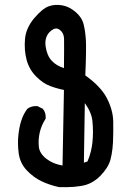

<svg xmlns="http://www.w3.org/2000/svg" viewBox="-20 -765 540 799"><path d="M225.6 13.7Q187.5 5.4 153.8 -10.3Q119.6 -26.4 91.3 -56.2Q63 -86.4 57.6 -128.4Q52.7 -168.9 56.6 -203.6Q60.5 -238.8 68.8 -263.7Q76.7 -288.6 92.8 -311L93.3 -312L94.2 -312.5Q111.3 -325.2 135.3 -323.2H136.2L137.2 -322.8L156.7 -313L158.2 -312.5L158.7 -311.5Q171.9 -295.9 169.9 -272V-270.5L168.9 -269.5Q151.9 -242.7 145.3 -213.4Q138.7 -184.1 141.6 -154.8Q144 -127 173.3 -104Q201.2 -82.5 240.2 -76.2L246.1 -390.6Q236.3 -392.6 226.8 -395Q217.3 -397.5 208 -400.4Q198.7 -403.3 189.5 -406.7Q158.7 -418 130.9 -446.3Q102.1 -474.6 90.8 -515.6Q80.1 -556.2 84 -602.1Q85.9 -625.5 95.7 -647.5Q105.5 -669.4 122.6 -689.5Q156.7 -729.5 182.6 -738.8Q208.5 -748 238.3 -742.9Q268.1 -737.8 294.4 -715.3Q320.8 -692.9 328.1 -663.6Q335 -635.7 337.4 -598.6Q338.4 -580.1 337.9 -543.2Q337.4 -506.3 335 -451.2Q398.4 -406.2 424.3 -357.4Q450.2 -307.1 451.2 -259.8Q452.1 -213.9 450.2 -173.3Q449.7 -160.2 448.2 -147.5Q446.8 -134.8 444.6 -122.8Q442.4 -110.8 439.5 -100.1Q430.2 -66.4 397 -32.7Q379.9 -15.6 360.1 -5.1Q340.3 5.4 317.9 8.8Q303.2 11.2 288.1 12.5Q272.9 13.7 257.6 13.9Q242.2 14.2 226.6 13.7H226.1ZM344.2 -93.3Q360.8 -132.8 364.7 -173.3Q369.1 -215.8 364.7 -260.3Q361.3 -296.9 333 -335.9L329.1 -87.9ZM246.1 -481.4Q247.1 -568.8 246.6 -600.1Q246.6 -615.2 241.5 -625.5Q236.3 -635.7 226.6 -642.1Q220.7 -646 214.8 -646.5Q209 -647 201.9 -643.3Q194.8 -639.6 187 -632.3Q164.6 -609.4 169.9 -571.8Q175.3 -533.2 196.3 -511.2Q214.8 -491.7 246.1 -481.4Z"/></svg>

Font: NaikaiFont
Style: SemiBold
Weight: 600
Version: Version 1.89